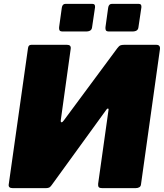

<svg xmlns="http://www.w3.org/2000/svg" viewBox="-20 -974 848 994"><path d="M472 -936 457 -835Q456 -822 448 -816.5Q440 -811 425 -811H305Q292 -811 288.5 -816.5Q285 -822 286 -833L300 -934Q303 -954 319 -954H458Q474 -954 472 -936ZM712 -936 697 -835Q696 -822 688 -816.5Q680 -811 665 -811H545Q532 -811 528.5 -816.5Q525 -822 526 -833L540 -934Q543 -954 559 -954H698Q714 -954 712 -936ZM327 -742Q349 -742 346 -721L295 -354Q293 -342 298 -341Q303 -340 310 -350L587 -724Q596 -736 603 -739Q610 -742 623 -742H789Q811 -742 808 -719L710 -20Q709 -9 701 -4.5Q693 0 682 0H509Q496 0 491.5 -5Q487 -10 488 -22L542 -406Q543 -411 539.5 -412Q536 -413 532 -408L247 -15Q240 -5 233 -2.5Q226 0 218 0H46Q23 0 25 -18L125 -725Q127 -742 142 -742Z"/></svg>

Font: Libre Franklin Black
Style: Italic
Weight: 900
Italic angle: -8°
Designer: Pablo Impallari, Rodrigo Fuenzalida, Nhung Nguyen
Foundry: Impallari Type
Version: Version 3.000